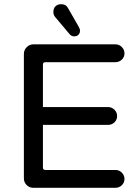

<svg xmlns="http://www.w3.org/2000/svg" viewBox="-20 -894 663 915"><path d="M311.5 -731.4 244.1 -811.5Q234.4 -821.3 234.4 -836.9Q234.4 -854.5 244.6 -864.3Q254.9 -874 271.5 -874Q294.9 -874 304.7 -854.5L354.5 -767.6Q361.3 -755.9 361.3 -748Q361.3 -736.3 354 -728.5Q346.7 -720.7 334 -720.7Q320.3 -720.7 311.5 -731.4ZM93.8 -43.9V-636.7Q93.8 -655.3 106.9 -668.9Q120.1 -682.6 138.7 -682.6H530.3Q547.9 -682.6 560.5 -669.9Q573.2 -657.2 573.2 -639.6Q573.2 -622.1 560.5 -609.9Q547.9 -597.7 530.3 -597.7H196.3Q184.6 -597.7 184.6 -585.9V-383.8H495.1Q512.7 -383.8 525.4 -371.1Q538.1 -358.4 538.1 -340.8Q538.1 -323.2 525.4 -311Q512.7 -298.8 495.1 -298.8H184.6V-95.7Q184.6 -84 196.3 -84H530.3Q547.9 -84 560.5 -71.3Q573.2 -58.6 573.2 -41Q573.2 -23.4 560.5 -11.2Q547.9 1 530.3 1H138.7Q120.1 1 106.9 -12.2Q93.8 -25.4 93.8 -43.9Z"/></svg>

Font: jf-openhuninn-1.1
Style: Regular
Weight: 400
Designer: [Kosugi Maru]
      Designed by Motoya company      

      [Varela Round]
      Joe Prince(Latin component); Avraham Co
Foundry: justfont CO.,LTD.
Version: 1.1